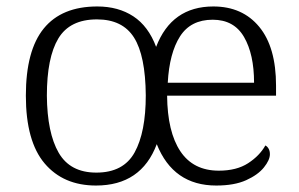

<svg xmlns="http://www.w3.org/2000/svg" viewBox="-20 -564 926 594"><path d="M277 10Q176 10 118 -58.5Q60 -127 60 -268Q60 -408 115.5 -476Q171 -544 281 -544Q346 -544 392.5 -513.5Q439 -483 463 -419Q511 -544 640 -544Q730 -544 782 -481Q834 -418 834 -299V-268H497Q498 -156 538 -96Q578 -36 657 -36Q712 -36 747.5 -59Q783 -82 801 -114Q807 -111 811 -104Q815 -97 815 -87Q815 -69 796.5 -46Q778 -23 741.5 -6.5Q705 10 649 10Q516 10 465 -118Q417 10 277 10ZM278 -30Q362 -30 396.5 -92.5Q431 -155 431 -269Q430 -392 394.5 -448Q359 -504 280 -504Q196 -504 160.5 -445Q125 -386 125 -268Q126 -153 161.5 -91.5Q197 -30 278 -30ZM766 -308Q766 -396 735 -449.5Q704 -503 638 -503Q570 -503 537 -451.5Q504 -400 499 -308Z"/></svg>

Font: Noto Serif Malayalam Light
Style: Regular
Weight: 300
Designer: Indian type Foundry, Jelle Bosma, Monotype Design Team
Foundry: Monotype Imaging Inc.
Version: Version 2.104; ttfautohint (v1.8.4.7-5d5b)